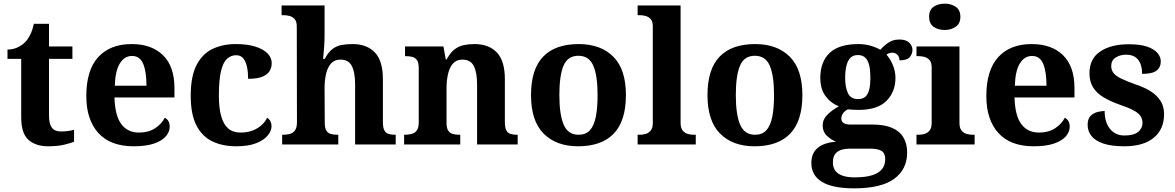

<svg xmlns="http://www.w3.org/2000/svg" viewBox="-20 -790 6426 1050"><path d="M243 10Q176 10 136 -25Q96 -60 96 -148V-468H21V-519Q53 -519 78.5 -532Q104 -545 119 -561Q134 -577 146 -601.5Q158 -626 165 -660H248V-536H376V-468H248V-158Q248 -113 263.5 -92Q279 -71 314 -71Q334 -71 351.5 -73.5Q369 -76 385 -80V-15Q369 -8 332.5 1Q296 10 243 10Z M711 10Q584 10 518 -62.5Q452 -135 452 -265Q452 -406 517 -477.5Q582 -549 700 -549Q809 -549 871.5 -488Q934 -427 934 -308V-257H606Q609 -157 643.5 -111Q678 -65 740 -65Q792 -65 828 -88.5Q864 -112 881 -146Q895 -139 901.5 -126.5Q908 -114 908 -97Q908 -69 887 -44.5Q866 -20 822.5 -5Q779 10 711 10ZM781 -321Q781 -398 763 -441Q745 -484 702 -484Q660 -484 635 -442.5Q610 -401 608 -321Z M1271 10Q1198 10 1142 -16.5Q1086 -43 1054.5 -103.5Q1023 -164 1023 -266Q1023 -374 1055.5 -435.5Q1088 -497 1143.5 -523Q1199 -549 1268 -549Q1333 -549 1377 -535Q1421 -521 1443.5 -497.5Q1466 -474 1466 -444Q1466 -423 1455.5 -403.5Q1445 -384 1417 -371.5Q1389 -359 1337 -359Q1337 -394 1331 -423Q1325 -452 1311 -470Q1297 -488 1272 -488Q1243 -488 1221.5 -468.5Q1200 -449 1188.5 -401Q1177 -353 1177 -267Q1177 -200 1189.5 -155Q1202 -110 1228 -87.5Q1254 -65 1296 -65Q1331 -65 1359.5 -75.5Q1388 -86 1409 -104.5Q1430 -123 1441 -146Q1453 -139 1459 -126.5Q1465 -114 1465 -100Q1465 -75 1444.5 -49.5Q1424 -24 1381.5 -7Q1339 10 1271 10Z M1523 0V-53H1525Q1548 -53 1565.6 -57.8Q1583.1 -62.6 1593.6 -77.4Q1604 -92.3 1604 -122L1603 -646Q1603 -672.9 1591 -686Q1579 -699 1562.5 -703Q1546 -707 1532 -707H1520V-760H1755V-595Q1755 -569 1753 -539.6Q1751 -510.2 1749 -489.1Q1747 -468 1747 -468H1756Q1776 -506 1799.5 -523Q1823 -540 1850.5 -544.5Q1878 -549 1908.6 -549Q1986 -549 2030 -503.2Q2074 -457.4 2074 -356V-123.5Q2074 -93 2081.5 -78Q2089 -63 2104 -58Q2119 -53 2141 -53H2144V0H1922V-329Q1922 -394 1904.2 -429Q1886.4 -464 1842 -464Q1809 -464 1790 -442.5Q1771 -421 1763 -385.5Q1755 -350 1755 -309L1756 -118Q1756 -90 1764.5 -76Q1773 -62 1789 -57.5Q1805 -53 1827 -53H1830V0Z M2190 0V-53H2192Q2215 -53 2232.5 -58Q2250 -63 2260 -77.7Q2270 -92.4 2270 -121.8V-417.6Q2270 -446 2261 -460Q2252 -474 2236 -478.5Q2220 -483 2198 -483H2195V-536H2405L2417.7 -465H2422.5Q2443 -503 2466.5 -520.5Q2490 -538 2517.3 -543.5Q2544.7 -549 2575.9 -549Q2653 -549 2697 -503.2Q2741 -457.4 2741 -356V-123.5Q2741 -93 2748.5 -78Q2756 -63 2771 -58Q2786 -53 2808 -53H2811V0H2589V-329Q2589 -394 2571.1 -429Q2553.3 -464 2508.8 -464Q2476 -464 2457.2 -442.5Q2438.3 -420.9 2430.2 -385.5Q2422 -350.1 2422 -309V-118Q2422 -90 2431 -76Q2440 -62 2456 -57.5Q2472 -53 2494 -53H2497V0Z M3141.6 10Q3022 10 2953 -59.3Q2884 -128.7 2884 -270.3Q2884 -411 2950.1 -480Q3016.2 -549 3145 -549Q3265 -549 3334 -480Q3403 -411 3403 -270.3Q3403 -128.7 3336.5 -59.3Q3270 10 3141.6 10ZM3144.2 -53Q3183 -53 3205.7 -77.4Q3228.3 -101.7 3238.2 -150.5Q3248 -199.2 3248 -270Q3248 -377 3224.5 -431Q3201 -485 3143 -485Q3085 -485 3062 -431.2Q3039 -377.5 3039 -270Q3039 -164 3062.5 -108.5Q3086 -53 3144.2 -53Z M3467 0V-53H3479Q3494 -53 3510.5 -57.5Q3527 -62 3538.5 -76Q3550 -90 3550 -118V-646Q3550 -673 3538 -686Q3526 -699 3509.5 -703Q3493 -707 3479 -707H3467V-760H3702V-118Q3702 -90 3713.5 -76Q3725 -62 3742 -57.5Q3759 -53 3773 -53H3785V0Z M4106.6 10Q3987 10 3918 -59.3Q3849 -128.7 3849 -270.3Q3849 -411 3915.1 -480Q3981.2 -549 4110 -549Q4230 -549 4299 -480Q4368 -411 4368 -270.3Q4368 -128.7 4301.5 -59.3Q4235 10 4106.6 10ZM4109.2 -53Q4148 -53 4170.7 -77.4Q4193.3 -101.7 4203.2 -150.5Q4213 -199.2 4213 -270Q4213 -377 4189.5 -431Q4166 -485 4108 -485Q4050 -485 4027 -431.2Q4004 -377.5 4004 -270Q4004 -164 4027.5 -108.5Q4051 -53 4109.2 -53Z M4651 240Q4533 240 4475 204.5Q4417 169 4417 101Q4417 65 4432.5 40.5Q4448 16 4478.5 2Q4509 -12 4552 -15Q4525 -26 4502 -47.5Q4479 -69 4479 -104Q4479 -137 4504 -162Q4529 -187 4568 -209Q4524 -225 4495 -264Q4466 -303 4466 -364Q4466 -452 4517 -500.5Q4568 -549 4675 -549Q4710 -549 4741 -540Q4772 -531 4794 -518Q4812 -537 4828 -549.5Q4844 -562 4861 -568Q4878 -574 4898 -574Q4934 -574 4952 -557Q4970 -540 4970 -517Q4970 -495 4955 -477.5Q4940 -460 4899 -460Q4899 -480 4887 -491Q4875 -502 4861 -502Q4853 -502 4843 -499Q4833 -496 4828 -491Q4848 -469 4862.5 -435Q4877 -401 4877 -364Q4877 -288 4828 -238.5Q4779 -189 4675 -189Q4664 -189 4645 -190Q4626 -191 4617 -192Q4603 -186 4592 -172.5Q4581 -159 4581 -141Q4581 -125 4594 -117Q4607 -109 4628 -109H4749Q4816 -109 4858 -91Q4900 -73 4920.5 -38.5Q4941 -4 4941 44Q4941 136 4870 188Q4799 240 4651 240ZM4653 180Q4712 180 4749 168.5Q4786 157 4803.5 135Q4821 113 4821 80Q4821 48 4801 35.5Q4781 23 4740 23H4624Q4604 23 4583.5 28.5Q4563 34 4549 50Q4535 66 4535 99Q4535 126 4548.5 144Q4562 162 4588.5 171Q4615 180 4653 180ZM4672 -248Q4699 -248 4713.5 -262Q4728 -276 4734 -302.5Q4740 -329 4740 -365Q4740 -402 4734 -430Q4728 -458 4713 -473.5Q4698 -489 4671 -489Q4645 -489 4630 -473Q4615 -457 4608.5 -429Q4602 -401 4602 -364Q4602 -312 4617.5 -280Q4633 -248 4672 -248Z M4992 0V-53H5004Q5019 -53 5035.5 -57.5Q5052 -62 5063.5 -75.9Q5075 -89.8 5075 -117.7V-422Q5075 -448.9 5063 -462Q5051 -475 5034.5 -479Q5018 -483 5004 -483H4992V-536H5227V-118Q5227 -90 5238.5 -76Q5250 -62 5267 -57.5Q5284 -53 5298 -53H5310V0ZM5146.1 -626Q5110 -626 5085.5 -643.5Q5061 -661 5061 -698Q5061 -736 5085.7 -753Q5110.5 -770 5146.5 -770Q5181 -770 5206.5 -753Q5232 -736 5232 -698Q5232 -661 5206.4 -643.5Q5180.8 -626 5146.1 -626Z M5633 10Q5506 10 5440 -62.5Q5374 -135 5374 -265Q5374 -406 5439 -477.5Q5504 -549 5622 -549Q5731 -549 5793.5 -488Q5856 -427 5856 -308V-257H5528Q5531 -157 5565.5 -111Q5600 -65 5662 -65Q5714 -65 5750 -88.5Q5786 -112 5803 -146Q5817 -139 5823.5 -126.5Q5830 -114 5830 -97Q5830 -69 5809 -44.5Q5788 -20 5744.5 -5Q5701 10 5633 10ZM5703 -321Q5703 -398 5685 -441Q5667 -484 5624 -484Q5582 -484 5557 -442.5Q5532 -401 5530 -321Z M6129 10Q6057 10 6012.5 -5.5Q5968 -21 5948 -47.5Q5928 -74 5928 -107Q5928 -140 5944 -156Q5960 -172 5982 -177.5Q6004 -183 6021 -183Q6021 -121 6050.5 -85Q6080 -49 6129 -49Q6181 -49 6204.5 -69Q6228 -89 6228 -117Q6228 -139 6217 -155.5Q6206 -172 6179 -186.5Q6152 -201 6105 -217Q6051 -236 6014 -258.5Q5977 -281 5957.5 -312.5Q5938 -344 5938 -389Q5938 -469 5997 -508.5Q6056 -548 6153 -548Q6216 -548 6254.5 -534.5Q6293 -521 6310.5 -499.5Q6328 -478 6328 -455Q6328 -421 6304.5 -403.5Q6281 -386 6226 -386Q6226 -436 6204 -463.5Q6182 -491 6138 -491Q6106 -491 6081.5 -475.5Q6057 -460 6057 -429Q6057 -408 6068.5 -392Q6080 -376 6110 -361Q6140 -346 6194 -327Q6239 -312 6273 -290.5Q6307 -269 6326.5 -238.5Q6346 -208 6346 -166Q6346 -83 6289.5 -36.5Q6233 10 6129 10Z"/></svg>

Font: Noto Serif Tamil
Style: Italic
Weight: 400
Italic angle: -12°
Designer: Indian Type Foundry, Tom Grace, and the Monotype Design Team
Foundry: Monotype Imaging Inc.
Version: Version 2.003